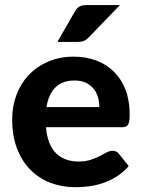

<svg xmlns="http://www.w3.org/2000/svg" viewBox="-20 -754 576 781"><path d="M167 -236.5Q173.5 -164 208.2 -130.5Q243 -97 299 -97Q327.5 -97 348.2 -103.8Q369 -110.5 384.8 -118.8Q400.5 -127 413.2 -133.8Q426 -140.5 438.5 -140.5Q454.5 -140.5 463.5 -128.5L503.5 -78.5Q481.5 -53 455 -36.2Q428.5 -19.5 400 -9.8Q371.5 0 342.5 3.8Q313.5 7.5 286.5 7.5Q232.5 7.5 185.8 -10.2Q139 -28 104.2 -62.8Q69.5 -97.5 49.5 -149Q29.5 -200.5 29.5 -268.5Q29.5 -321 46.8 -367.5Q64 -414 96.5 -448.5Q129 -483 175.5 -503.2Q222 -523.5 280.5 -523.5Q330 -523.5 371.8 -507.8Q413.5 -492 443.8 -462Q474 -432 490.8 -388.2Q507.5 -344.5 507.5 -288.5Q507.5 -273 506 -263Q504.5 -253 501 -247Q497.5 -241 491.5 -238.8Q485.5 -236.5 476 -236.5ZM384 -318.5Q384 -340 378.2 -359.5Q372.5 -379 360 -394Q347.5 -409 328.5 -417.8Q309.5 -426.5 283 -426.5Q233.5 -426.5 205.5 -398.5Q177.5 -370.5 169 -318.5ZM468 -733.5 341.5 -602.5Q331.5 -592 321.8 -587.8Q312 -583.5 296.5 -583.5H213.5L283.5 -705.5Q291 -719.5 301.8 -726.5Q312.5 -733.5 334.5 -733.5Z"/></svg>

Font: Lato
Style: Regular
Weight: 800
Designer: Lukasz Dziedzic with Adam Twardoch and Botio Nikoltchev
Foundry: tyPoland Lukasz Dziedzic
Version: Version 2.015; 2015-08-06; http://www.latofonts.com/; ttfaut